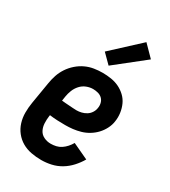

<svg xmlns="http://www.w3.org/2000/svg" viewBox="-191 -866 856 968"><g transform="rotate(30 237.5 -382.0)"><path d="M207 8Q177 8 148 2.5Q119 -3 95 -17Q71 -31 53.5 -53Q36 -75 27.5 -102.5Q19 -130 19 -159.5Q19 -189 24 -219L45 -345Q49 -370 57 -394Q65 -418 79.5 -440Q94 -462 114.5 -480Q135 -498 158.5 -509Q182 -520 207 -524Q232 -528 257 -528Q282 -528 307 -524Q332 -520 353.5 -509.5Q375 -499 392.5 -482.5Q410 -466 420 -444Q430 -422 433.5 -397Q437 -372 433 -347Q430 -325 419 -303.5Q408 -282 392 -265Q376 -248 355.5 -235.5Q335 -223 312.5 -216.5Q290 -210 268 -207.5Q246 -205 224 -205Q201 -205 178.5 -206Q156 -207 133 -210L132 -204Q129 -183 130 -161.5Q131 -140 140 -122.5Q149 -105 167.5 -96Q186 -87 208 -87Q223 -87 238.5 -90.5Q254 -94 267.5 -103Q281 -112 292 -124.5Q303 -137 311 -151L403 -108Q388 -82 367 -59Q346 -36 320 -20.5Q294 -5 265 1.5Q236 8 207 8ZM236 -298Q250 -298 264.5 -301.5Q279 -305 292 -313Q305 -321 313.5 -334Q322 -347 324 -361Q327 -376 323.5 -390.5Q320 -405 310 -415Q300 -425 285.5 -429Q271 -433 256 -433Q237 -433 218 -425.5Q199 -418 185 -402.5Q171 -387 163.5 -368Q156 -349 153 -330L149 -304Q160 -303 171 -302Q182 -301 192.5 -300.5Q203 -300 214 -299Q225 -298 236 -298ZM264 -574 212 -626 370 -772 433 -708Z"/></g></svg>

Font: Iosevka QP
Style: Bold Italic
Weight: 700
Italic angle: -9°
Designer: Belleve Invis
Foundry: Belleve Invis
Version: Version 20.0.0; ttfautohint (v1.8.4)